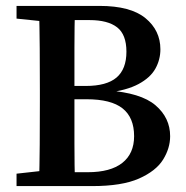

<svg xmlns="http://www.w3.org/2000/svg" viewBox="-20 -630 628 650"><path d="M36 0V-42L162 -56H174V0ZM112 0Q114 -69 114.5 -141Q115 -213 115 -287V-323Q115 -394 114.5 -466Q114 -538 112 -610H234Q232 -540 232 -468Q232 -396 232 -323V-296Q232 -217 232 -144Q232 -71 234 0ZM174 0V-47H277Q354 -47 394 -78.5Q434 -110 434 -169Q434 -232 395 -263Q356 -294 273 -294H174V-339H270Q341 -339 374.5 -367.5Q408 -396 408 -455Q408 -513 376.5 -537.5Q345 -562 283 -562H174V-610H317Q422 -610 472.5 -568.5Q523 -527 523 -463Q523 -428 506 -397.5Q489 -367 449 -345.5Q409 -324 342 -316V-324Q457 -316 506.5 -273.5Q556 -231 556 -169Q556 -128 532 -89.5Q508 -51 450.5 -25.5Q393 0 292 0ZM36 -567V-610H174V-554H162Z"/></svg>

Font: Lisu Bosa
Style: Bold
Weight: 700
Designer: David Morse, Annie Olsen, Victor Gaultney, Frank Grießhammer (Latin)
Foundry: SIL International
Version: Version 2.000